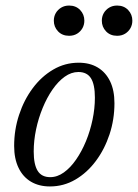

<svg xmlns="http://www.w3.org/2000/svg" viewBox="-20 -662 497 692"><path d="M263.5 -436Q303.5 -436 332.2 -418.8Q361 -401.5 376.8 -369Q392.5 -336.5 392.5 -290Q392.5 -231.5 374.8 -177.8Q357 -124 325.5 -81.8Q294 -39.5 251.8 -14.8Q209.5 10 160 10Q120.5 10 91.5 -7.2Q62.5 -24.5 46.8 -57.2Q31 -90 31 -136Q31 -194.5 48.8 -248.2Q66.5 -302 98 -344.2Q129.5 -386.5 171.8 -411.2Q214 -436 263.5 -436ZM161 -23.5Q186.5 -23.5 210.2 -40.5Q234 -57.5 254.2 -86.8Q274.5 -116 289.8 -153Q305 -190 313.5 -230.5Q322 -271 322 -310Q322 -357.5 307.8 -380Q293.5 -402.5 262.5 -402.5Q237 -402.5 213.2 -385.5Q189.5 -368.5 169.2 -339.2Q149 -310 133.8 -273Q118.5 -236 110 -195.5Q101.5 -155 101.5 -116Q101.5 -69 115.8 -46.2Q130 -23.5 161 -23.5ZM229 -533Q204.5 -533 189.2 -549Q174 -565 174 -587.5Q174 -602.5 181 -614.8Q188 -627 200.5 -634.5Q213 -642 229 -642Q253.5 -642 268.8 -626Q284 -610 284 -587.5Q284 -572.5 277 -560.2Q270 -548 257.8 -540.5Q245.5 -533 229 -533ZM402 -533Q377.5 -533 362.2 -549Q347 -565 347 -587.5Q347 -602.5 354 -614.8Q361 -627 373.5 -634.5Q386 -642 402 -642Q426.5 -642 441.8 -626Q457 -610 457 -587.5Q457 -572.5 450 -560.2Q443 -548 430.8 -540.5Q418.5 -533 402 -533Z"/></svg>

Font: Newsreader 16pt
Style: Italic
Weight: 400
Italic angle: -17°
Designer: Hugues Gentile
Foundry: Production Type
Version: Version 1.003